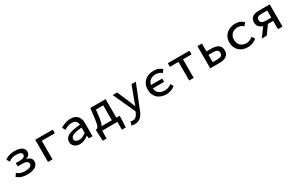

<svg xmlns="http://www.w3.org/2000/svg" viewBox="198 -1981 5604 3666"><g transform="rotate(-30 3000.0 -148.0)"><path d="M280 12Q220 12 166 -3.5Q112 -19 58 -61L100 -125Q142 -92 185 -79Q228 -66 271 -66Q422 -66 422 -145Q422 -183 387.5 -199.5Q353 -216 287 -216H194V-289H276Q401 -289 401 -357Q401 -423 272 -423Q222 -423 184.5 -410.5Q147 -398 109 -371L70 -436Q114 -468 164.5 -484.5Q215 -501 278 -501Q326 -501 366.5 -493Q407 -485 436 -468.5Q465 -452 481 -426.5Q497 -401 497 -367Q497 -332 476 -304Q455 -276 410 -260V-256Q461 -243 490.5 -215.5Q520 -188 520 -136Q520 -100 502.5 -72.5Q485 -45 453 -26.5Q421 -8 377 2Q333 12 280 12Z M738 0V-489H1124V-409H837V0Z M1441 12Q1406 12 1375.5 2Q1345 -8 1323 -26.5Q1301 -45 1288.5 -71Q1276 -97 1276 -129Q1276 -170 1295.5 -201Q1315 -232 1356.5 -254Q1398 -276 1463.5 -290Q1529 -304 1621 -311Q1619 -356 1591.5 -388Q1564 -420 1499 -420Q1454 -420 1411.5 -403Q1369 -386 1333 -365L1296 -432Q1316 -444 1341 -456.5Q1366 -469 1394.5 -479Q1423 -489 1453.5 -495Q1484 -501 1516 -501Q1618 -501 1669 -446Q1720 -391 1720 -294V0H1639L1631 -63H1628Q1589 -33 1540.5 -10.5Q1492 12 1441 12ZM1469 -67Q1508 -67 1545.5 -84Q1583 -101 1621 -132V-248Q1549 -242 1501 -232.5Q1453 -223 1424.5 -208.5Q1396 -194 1384 -176Q1372 -158 1372 -136Q1372 -99 1400.5 -83Q1429 -67 1469 -67Z M2013 -258Q2005 -193 1993 -150Q1981 -107 1964 -80H2191V-409H2030ZM1846 172 1836 -16V-80H1862Q1872 -85 1880.5 -95.5Q1889 -106 1897 -127.5Q1905 -149 1912.5 -185Q1920 -221 1927 -278L1952 -489H2290V-80H2363V-16L2353 172H2268V0H1931V172Z M2534 205Q2516 205 2498.5 202.5Q2481 200 2467 195L2487 118Q2496 121 2507 123Q2518 125 2529 125Q2578 125 2608 98.5Q2638 72 2655 31L2668 -3L2445 -489H2544L2654 -234Q2668 -201 2682 -164Q2696 -127 2711 -91H2715Q2727 -126 2740 -163Q2753 -200 2765 -234L2862 -489H2956L2747 31Q2732 70 2713 102Q2694 134 2668.5 157Q2643 180 2610 192.5Q2577 205 2534 205Z M3346 12Q3288 12 3239 -4Q3190 -20 3154 -52Q3118 -84 3097.5 -131.5Q3077 -179 3077 -243Q3077 -308 3099 -356.5Q3121 -405 3158.5 -437Q3196 -469 3246.5 -485Q3297 -501 3353 -501Q3413 -501 3456.5 -482.5Q3500 -464 3532 -436L3487 -374Q3459 -397 3426 -410Q3393 -423 3353 -423Q3284 -423 3236 -389.5Q3188 -356 3175 -289H3422V-216H3172Q3180 -140 3228.5 -103Q3277 -66 3356 -66Q3400 -66 3437 -81.5Q3474 -97 3502 -120L3541 -58Q3500 -23 3450 -5.5Q3400 12 3346 12Z M3850 0V-409H3662V-489H4138V-409H3950V0Z M4314 0V-489H4413V-315H4524Q4569 -315 4606.5 -306Q4644 -297 4670.5 -278.5Q4697 -260 4712 -230.5Q4727 -201 4727 -159Q4727 -117 4712 -86.5Q4697 -56 4670.5 -37Q4644 -18 4606.5 -9Q4569 0 4524 0ZM4413 -78H4516Q4575 -78 4603 -97.5Q4631 -117 4631 -159Q4631 -201 4603 -220Q4575 -239 4516 -239H4413Z M5145 12Q5088 12 5038.5 -5Q4989 -22 4953 -55Q4917 -88 4896.5 -135.5Q4876 -183 4876 -244Q4876 -305 4898 -353Q4920 -401 4958 -434Q4996 -467 5045.5 -484Q5095 -501 5151 -501Q5211 -501 5256 -480.5Q5301 -460 5331 -431L5283 -368Q5254 -392 5223 -405.5Q5192 -419 5156 -419Q5117 -419 5084 -406.5Q5051 -394 5027.5 -371Q5004 -348 4991 -315.5Q4978 -283 4978 -244Q4978 -205 4990.5 -172.5Q5003 -140 5026.5 -117Q5050 -94 5082 -81.5Q5114 -69 5153 -69Q5198 -69 5233.5 -86Q5269 -103 5298 -127L5341 -63Q5299 -27 5249 -7.5Q5199 12 5145 12Z M5808 0V-183H5692L5561 0H5450L5592 -192Q5568 -199 5546.5 -211.5Q5525 -224 5509 -242Q5493 -260 5484 -284Q5475 -308 5475 -339Q5475 -381 5489.5 -409.5Q5504 -438 5529.5 -456Q5555 -474 5589.5 -481.5Q5624 -489 5664 -489H5908V0ZM5680 -256H5808V-412H5680Q5629 -412 5601 -395Q5573 -378 5573 -337Q5573 -297 5601 -276.5Q5629 -256 5680 -256Z"/></g></svg>

Font: SauceCodePro Nerd Font Mono
Style: Regular
Weight: 500
Monospace: yes
Designer: Paul D. Hunt, Teo Tuominen
Foundry: Adobe Systems Incorporated
Version: Version 2.030;PS 1.000;hotconv 16.6.51;makeotf.lib2.5.65220;